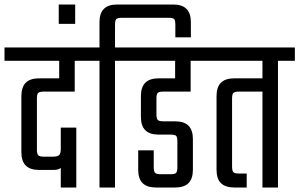

<svg xmlns="http://www.w3.org/2000/svg" viewBox="-40 -833 1330 853"><path d="M-20 -622H367V-563H-20ZM223 -580H292V-426H155Q136 -426 130 -420.5Q124 -415 124 -395V-168Q124 -149 130 -143Q136 -137 155 -137H196Q216 -137 223 -144.5Q230 -152 230 -171L241 -125Q241 -98 231 -88Q221 -78 198 -78H134Q94 -78 74.5 -97.5Q55 -117 55 -157V-406Q55 -446 74.5 -465.5Q94 -485 134 -485H223ZM230 -266H299V0H230Z M221 -813H294V-727H221Z M729 -813Q769 -813 788.5 -793.5Q808 -774 808 -734V-667H739V-723Q739 -743 733.5 -748.5Q728 -754 708 -754H502Q483 -754 477 -748.5Q471 -743 471 -723V-622H546V-563H471V0H402V-563H327V-622H402V-734Q402 -774 421.5 -793.5Q441 -813 481 -813Z M506 -622H897V-563H506ZM738 -594H807V-426H686Q667 -426 661 -420.5Q655 -415 655 -395V-325Q655 -306 661 -300Q667 -294 686 -294H738Q778 -294 797.5 -274.5Q817 -255 817 -215V-79Q817 -39 797.5 -19.5Q778 0 738 0H653Q613 0 593.5 -19.5Q574 -39 574 -79V-165H643V-90Q643 -71 649 -65Q655 -59 674 -59H717Q737 -59 742.5 -65Q748 -71 748 -90V-204Q748 -224 742.5 -229.5Q737 -235 717 -235H665Q625 -235 605.5 -254.5Q586 -274 586 -314V-406Q586 -446 605.5 -465.5Q625 -485 665 -485H738Z M1195 -604V0H1126V-604ZM857 -622H1270V-563H857ZM1160 -485V-426H1022Q1003 -426 997 -420.5Q991 -415 991 -395V-93Q991 -74 997 -68Q1003 -62 1022 -62H1056V0H1001Q961 0 941.5 -19.5Q922 -39 922 -79V-406Q922 -446 941.5 -465.5Q961 -485 1001 -485Z"/></svg>

Font: Teko Light Light
Style: Regular
Weight: 300
Version: Version 2.000;gftools[0.9.28.dev9+g7d2139d.d20230707]